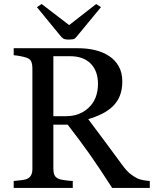

<svg xmlns="http://www.w3.org/2000/svg" viewBox="-20 -932 763 952"><path d="M722.7 0H536.1Q474.1 -97.2 424.1 -168Q374 -238.8 315.4 -314H244.6V-94.2Q244.6 -77.1 250 -64.2Q255.4 -51.3 272.9 -44.4Q281.7 -41 303.7 -38.1Q325.7 -35.2 340.8 -34.7V0H47.9V-34.7Q59.6 -35.6 81.8 -38.1Q104 -40.5 112.8 -44.4Q127.4 -50.8 134 -63Q140.6 -75.2 140.6 -94.2V-595.2Q140.6 -612.3 135.7 -625.5Q130.9 -638.7 112.8 -645.5Q100.6 -649.9 81.1 -653.6Q61.5 -657.2 47.9 -658.2V-692.9H367.7Q411.6 -692.9 450.2 -683.8Q488.8 -674.8 520 -654.8Q550.3 -635.3 568.4 -603.8Q586.4 -572.3 586.4 -527.8Q586.4 -487.8 574.2 -457Q562 -426.3 538.1 -403.8Q516.1 -382.8 485.4 -367.4Q454.6 -352.1 417.5 -341.3Q468.8 -273.4 502.7 -227.1Q536.6 -180.7 585.9 -114.3Q607.4 -85 624.8 -71Q642.1 -57.1 659.2 -48.3Q671.9 -42 690.9 -38.6Q710 -35.2 722.7 -34.7ZM465.8 -516.6Q465.8 -579.6 429.7 -616.5Q393.6 -653.3 327.6 -653.3H244.6V-356H308.6Q376 -356 420.9 -399.2Q465.8 -442.4 465.8 -516.6ZM480.5 -896.5 366.2 -757.8Q356 -745.1 350.3 -740.5Q344.7 -735.8 320.8 -735.8Q300.8 -735.8 293.2 -741.2Q285.6 -746.6 278.3 -755.9L163.1 -896.5L186.5 -912.1L322.8 -807.6L457 -912.1Z"/></svg>

Font: UniBurma_GGSerif
Style: Book
Weight: 400
Designer: Victor San Kho Lin (for Burmese only and related typography optimization with it)
Foundry: http://www.unimm.org
Version: 2.0